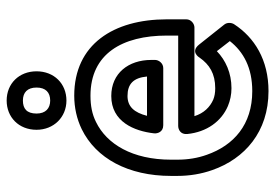

<svg xmlns="http://www.w3.org/2000/svg" viewBox="-148 -664 846 591"><g transform="rotate(-90 275.5 -368.0)"><path d="M462 -278V-243H184C173 -243 157 -236 159 -215C165 -155 198 -110 245 -90C262 -83 280 -79 300 -79C347 -79 386 -97 414 -124L445 -84C412 -42 363 -15 291 -15C188 -15 124 -72 95 -155C85 -183 80 -213 80 -246V-265C80 -384 128 -463 196 -496C220 -508 246 -513 277 -513C406 -513 462 -415 462 -278ZM277 -563C240 -563 205 -555 174 -540C84 -496 30 -397 30 -265V-246C30 -208 36 -172 48 -138C83 -38 166 35 291 35C387 35 456 -8 497 -71C502 -79 503 -92 496 -101L434 -179C412 -206 395 -179 394 -177C373 -147 345 -129 300 -129C286 -129 275 -131 265 -135C242 -145 223 -164 214 -193H487C498 -193 512 -203 512 -218V-278C512 -442 435 -563 277 -563ZM387 -326C387 -396 346 -449 276 -449C197 -449 168 -379 161 -317C160 -307 165 -289 186 -289H362C377 -289 387 -303 387 -314ZM336 -339H215C225 -378 243 -399 276 -399C313 -399 332 -381 336 -339ZM262 -637C238 -637 222 -651 222 -679C222 -709 237 -721 262 -721C287 -721 302 -707 302 -679C302 -651 287 -637 262 -637ZM262 -587C314 -587 352 -625 352 -679C352 -733 314 -771 262 -771C211 -771 172 -734 172 -679C172 -626 211 -587 262 -587Z"/></g></svg>

Font: Asimov
Style: NarOu
Weight: 500
Designer: Google
Version: Version 2.000980; 2014